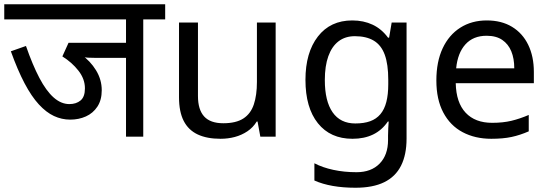

<svg xmlns="http://www.w3.org/2000/svg" viewBox="-20 -642 2579 902"><path d="M653 -551V0H572V-370H435Q409 -370 393.5 -371Q378 -372 369 -375L362 -385Q404 -356 431 -312Q458 -268 458 -218Q458 -172 437.5 -141Q417 -110 383.5 -95Q350 -80 310 -80Q270 -80 233.5 -97Q197 -114 162.5 -151.5Q128 -189 95.5 -250.5Q63 -312 31 -401L102 -426Q133 -337 165 -276Q197 -215 232 -184Q267 -153 306 -153Q338 -153 358.5 -170Q379 -187 379 -227Q379 -271 348.5 -310Q318 -349 273 -377L302 -441H572V-551H0V-622H756V-551Z M1275 -536V0H1203L1190 -71H1186Q1169 -43 1142 -25Q1115 -7 1083 1.5Q1051 10 1016 10Q952 10 908.5 -10.5Q865 -31 843 -74Q821 -117 821 -185V-536H910V-191Q910 -127 939 -95Q968 -63 1029 -63Q1089 -63 1123.5 -85.5Q1158 -108 1172.5 -151.5Q1187 -195 1187 -257V-536Z M1635 -546Q1688 -546 1730.5 -526Q1773 -506 1803 -465H1808L1820 -536H1890V9Q1890 85 1864 136.5Q1838 188 1785 214Q1732 240 1650 240Q1592 240 1543.5 231.5Q1495 223 1457 206V125Q1495 145 1546 156Q1597 167 1655 167Q1724 167 1763.5 126.5Q1803 86 1803 16V-5Q1803 -17 1804 -39.5Q1805 -62 1806 -71H1802Q1774 -30 1732.5 -10Q1691 10 1636 10Q1532 10 1473.5 -63Q1415 -136 1415 -267Q1415 -395 1473.5 -470.5Q1532 -546 1635 -546ZM1647 -472Q1602 -472 1570.5 -448Q1539 -424 1522.5 -378Q1506 -332 1506 -266Q1506 -167 1542.5 -114.5Q1579 -62 1649 -62Q1690 -62 1719 -72.5Q1748 -83 1767 -105.5Q1786 -128 1795 -163Q1804 -198 1804 -246V-267Q1804 -340 1787.5 -385Q1771 -430 1736 -451Q1701 -472 1647 -472Z M2267 -546Q2336 -546 2385.5 -516Q2435 -486 2461.5 -431.5Q2488 -377 2488 -304V-251H2121Q2123 -160 2167.5 -112.5Q2212 -65 2292 -65Q2343 -65 2382.5 -74.5Q2422 -84 2464 -102V-25Q2423 -7 2383 1.5Q2343 10 2288 10Q2212 10 2153.5 -21Q2095 -52 2062.5 -113.5Q2030 -175 2030 -264Q2030 -352 2059.5 -415Q2089 -478 2142.5 -512Q2196 -546 2267 -546ZM2266 -474Q2203 -474 2166.5 -433.5Q2130 -393 2123 -321H2396Q2396 -367 2382 -401Q2368 -435 2339.5 -454.5Q2311 -474 2266 -474Z"/></svg>

Font: lhindi85
Style: Book
Weight: 400
Designer: Jelle Bosma - Monotype Design Team
Foundry: Monotype Imaging Inc.
Version: Version 2.003